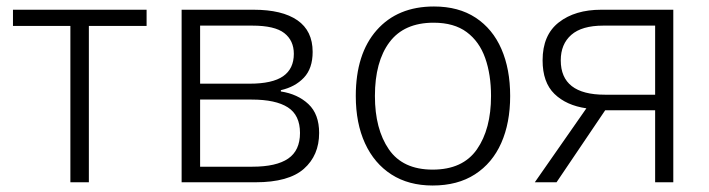

<svg xmlns="http://www.w3.org/2000/svg" viewBox="-20 -562 2185 592"><path d="M432 -482H254V0H197V-482H20V-532H432Z M944 -402Q944 -351 917 -322.5Q890 -294 846 -284V-280Q898 -272 931 -241Q964 -210 964 -152Q964 -83 917 -41.5Q870 0 768 0H540V-532H762Q850 -532 897 -499.5Q944 -467 944 -402ZM886 -396Q886 -437 856.5 -460Q827 -483 758 -483H597V-304H750Q820 -304 853 -327Q886 -350 886 -396ZM905 -152Q905 -207 867.5 -231Q830 -255 756 -255H597V-48H758Q832 -48 868.5 -73Q905 -98 905 -152Z M1553 -266Q1553 -183 1525.5 -121Q1498 -59 1444.5 -24.5Q1391 10 1314 10Q1240 10 1187 -24Q1134 -58 1105.5 -120Q1077 -182 1077 -266Q1077 -396 1141.5 -469Q1206 -542 1318 -542Q1394 -542 1446.5 -507.5Q1499 -473 1526 -411Q1553 -349 1553 -266ZM1136 -266Q1136 -164 1179 -101.5Q1222 -39 1314 -39Q1407 -39 1450.5 -101.5Q1494 -164 1494 -266Q1494 -332 1476 -383Q1458 -434 1419 -463Q1380 -492 1317 -492Q1226 -492 1181 -432Q1136 -372 1136 -266Z M1696 0H1629L1788 -228Q1726 -237 1689.5 -272.5Q1653 -308 1653 -376Q1653 -454 1703 -493Q1753 -532 1834 -532H2056V0H2000V-222H1846ZM1709 -376Q1709 -270 1845 -270H2000V-483H1840Q1774 -483 1741.5 -454.5Q1709 -426 1709 -376Z"/></svg>

Font: BC Sans Light
Style: Regular
Weight: 300
Designer: Monotype Design Team
Foundry: Monotype Imaging Inc.
Version: Version 2.000;GOOG;noto-source:20170915:90ef993387c0